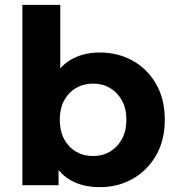

<svg xmlns="http://www.w3.org/2000/svg" viewBox="-20 -762 730 790"><path d="M390 8Q319 8 268 -22Q217 -52 190 -113.5Q163 -175 163 -269Q163 -364 191.5 -425Q220 -486 271 -516Q322 -546 390 -546Q466 -546 526.5 -512Q587 -478 622.5 -416Q658 -354 658 -269Q658 -185 622.5 -123Q587 -61 526.5 -26.5Q466 8 390 8ZM72 0V-742H228V-429L218 -270L221 -110V0ZM363 -120Q402 -120 432.5 -138Q463 -156 481.5 -189.5Q500 -223 500 -269Q500 -316 481.5 -349Q463 -382 432.5 -400Q402 -418 363 -418Q324 -418 293 -400Q262 -382 244 -349Q226 -316 226 -269Q226 -223 244 -189.5Q262 -156 293 -138Q324 -120 363 -120Z"/></svg>

Font: MOST Montserrat
Style: Bold
Weight: 700
Designer: Julieta Ulanovsky
Foundry: Julieta Ulanovsky
Version: Version 8.000;March 11, 2024;FontCreator 15.0.0.2926 64-bit